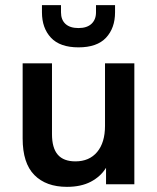

<svg xmlns="http://www.w3.org/2000/svg" viewBox="-20 -716 610 746"><path d="M240 10Q159 10 113.5 -36Q68 -82 68 -178V-470H182V-195Q182 -141 204.5 -115Q227 -89 273 -89Q327 -89 357.5 -125.5Q388 -162 388 -227V-470H502V0H392V-64Q371 -30 333 -10Q295 10 240 10ZM285 -532Q213 -532 178 -569.5Q143 -607 143 -668V-696H217V-668Q217 -639 234.5 -623Q252 -607 285 -607Q318 -607 335.5 -623.5Q353 -640 353 -668V-696H427V-668Q427 -607 392 -569.5Q357 -532 285 -532Z"/></svg>

Font: Gantari SemiBold
Style: Regular
Weight: 600
Designer: Anugrah Pasau
Foundry: Lafontype
Version: Version 1.000; ttfautohint (v1.8.3)